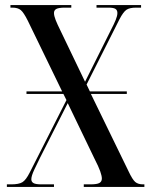

<svg xmlns="http://www.w3.org/2000/svg" viewBox="-20 -734 595 754"><path d="M7 0V-10H24Q54 -10 68 -18.5Q82 -27 97 -57L241 -341L229 -365H84V-375H224L89 -653Q73 -685 61.5 -694.5Q50 -704 29 -704H21V-714H260V-704H235Q211 -704 201.5 -699Q192 -694 192 -683Q192 -672 198.5 -655.5Q205 -639 216 -617L314 -413L416 -617Q428 -640 434.5 -656Q441 -672 441 -683Q441 -694 433.5 -699Q426 -704 406 -704H359V-714H534V-704H514Q489 -704 476.5 -695.5Q464 -687 449 -658L320 -402L333 -375H478V-365H337L485 -61Q500 -29 511 -19.5Q522 -10 542 -10H547V0H309V-10H335Q361 -10 370.5 -15.5Q380 -21 380 -33Q380 -43 373.5 -61.5Q367 -80 351 -111L246 -329L137 -114Q127 -94 115 -68.5Q103 -43 103 -30Q103 -20 111.5 -15Q120 -10 143 -10H192V0Z"/></svg>

Font: Noto Serif Display ExtraCondensed Medium
Style: Regular
Weight: 500
Width: 2
Designer: Monotype Design Team
Foundry: Monotype Imaging Inc.
Version: Version 2.009